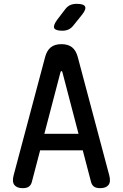

<svg xmlns="http://www.w3.org/2000/svg" viewBox="-20 -970 640 1000"><path d="M211 -273H389L305 -594Q303 -600 300 -600Q297 -600 295 -594ZM454 -23 411 -187H189L146 -23Q142 -7 131 1.5Q120 10 98 10Q68 10 55 -6.5Q42 -23 51 -57L215 -673Q224 -707 244.5 -723.5Q265 -740 300 -740Q335 -740 355.5 -723.5Q376 -707 385 -673L549 -57Q558 -23 545 -6.5Q532 10 502 10Q480 10 469 1.5Q458 -7 454 -23ZM305 -810Q269 -810 262.5 -823.5Q256 -837 277 -866L319 -921Q331 -937 345.5 -943.5Q360 -950 380 -950Q416 -950 423 -936Q430 -922 407 -893L362 -837Q351 -823 337 -816.5Q323 -810 305 -810Z"/></svg>

Font: Maple Mono NL Medium
Style: Regular
Weight: 500
Monospace: yes
Designer: subframe7536
Version: Version 7.000